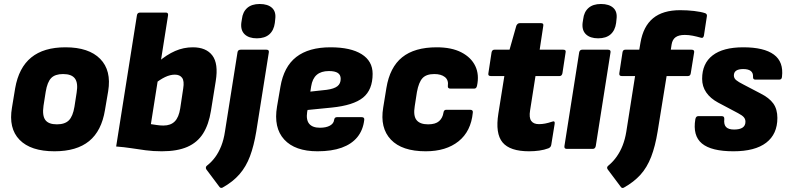

<svg xmlns="http://www.w3.org/2000/svg" viewBox="-20 -746 3944 962"><path d="M253 12Q134 12 78 -45.5Q22 -103 40 -207L56 -304Q74 -407 136.5 -458Q199 -509 308 -509Q425 -509 482 -451Q539 -393 522 -289L506 -195Q489 -90 426.5 -39Q364 12 253 12ZM265 -123Q305 -123 325 -143Q345 -163 353 -211L364 -282Q372 -330 355.5 -352.5Q339 -375 296 -375Q256 -375 236.5 -355Q217 -335 209 -286L198 -216Q191 -167 207 -145Q223 -123 265 -123Z M791 12Q747 12 710 7Q673 2 637.5 -3.5Q602 -9 562 -12L666 -669Q668 -683 682 -683H811Q824 -683 822 -669L736 -124Q750 -122 766 -119.5Q782 -117 799 -117Q835 -117 855.5 -137.5Q876 -158 883 -203L898 -303Q904 -340 892.5 -356Q881 -372 856 -372Q833 -372 807.5 -360Q782 -348 751 -323L772 -435Q815 -472 857.5 -490.5Q900 -509 946 -509Q1013 -509 1044 -468Q1075 -427 1061 -340L1037 -191Q1026 -122 997.5 -77Q969 -32 918.5 -10Q868 12 791 12Z M1170 -484Q1172 -497 1186 -497H1315Q1329 -497 1327 -484L1264 -87Q1252 -15 1232.5 37Q1213 89 1180 127Q1147 165 1095 194Q1086 198 1080 191L1014 103Q1011 99 1011.5 93Q1012 87 1018 83Q1041 65 1058.5 41Q1076 17 1088.5 -14.5Q1101 -46 1107 -86ZM1267 -554Q1227 -554 1206 -574Q1185 -594 1189 -631L1192 -650Q1196 -686 1218.5 -706Q1241 -726 1281 -726Q1322 -726 1343 -706.5Q1364 -687 1359 -650L1357 -631Q1352 -594 1329.5 -574Q1307 -554 1267 -554Z M1571 12Q1458 12 1404 -47Q1350 -106 1368 -212L1385 -311Q1402 -412 1464.5 -460.5Q1527 -509 1636 -509Q1737 -509 1792 -474.5Q1847 -440 1847 -376Q1847 -296 1799 -257Q1751 -218 1642 -207L1521 -195L1519 -185Q1513 -145 1529.5 -125.5Q1546 -106 1583 -106Q1614 -106 1633 -116.5Q1652 -127 1654 -145Q1656 -159 1668 -159H1792Q1807 -159 1805 -145Q1799 -94 1770.5 -59Q1742 -24 1692 -6Q1642 12 1571 12ZM1535 -287 1617 -296Q1654 -301 1670.5 -314Q1687 -327 1687 -351Q1687 -371 1672.5 -380.5Q1658 -390 1628 -390Q1589 -390 1567 -371Q1545 -352 1539 -313Z M2113 12Q1994 12 1938.5 -46.5Q1883 -105 1900 -207L1916 -305Q1933 -409 1995 -459Q2057 -509 2168 -509Q2243 -509 2292 -483.5Q2341 -458 2361.5 -415Q2382 -372 2370 -316Q2367 -302 2356 -302H2237Q2222 -302 2224 -316Q2228 -345 2209 -360Q2190 -375 2156 -375Q2116 -375 2097 -354.5Q2078 -334 2069 -285L2058 -214Q2050 -166 2067 -144.5Q2084 -123 2125 -123Q2162 -123 2180 -139Q2198 -155 2202 -182Q2204 -196 2216 -196H2335Q2351 -196 2349 -182Q2340 -88 2277.5 -38Q2215 12 2113 12Z M2631 12Q2535 12 2498 -32.5Q2461 -77 2477 -177L2507 -365H2439Q2424 -365 2427 -379L2443 -484Q2446 -497 2457 -497H2533L2567 -617Q2573 -630 2584 -630H2691Q2705 -630 2702 -616L2684 -497H2802Q2817 -497 2814 -484L2798 -379Q2795 -365 2784 -365H2663L2636 -193Q2630 -157 2641.5 -140.5Q2653 -124 2680 -124Q2696 -124 2711.5 -127Q2727 -130 2745 -136Q2762 -143 2759 -125L2742 -20Q2740 -8 2728 -3Q2707 5 2682 8.5Q2657 12 2631 12Z M2820 0Q2806 0 2808 -14L2882 -484Q2885 -497 2897 -497H3026Q3041 -497 3039 -484L2965 -14Q2962 0 2950 0ZM2977 -554Q2937 -554 2916 -574Q2895 -594 2899 -631L2902 -650Q2906 -686 2928.5 -706Q2951 -726 2991 -726Q3032 -726 3053 -706.5Q3074 -687 3069 -650L3067 -631Q3062 -594 3039.5 -574Q3017 -554 2977 -554Z M3341 -497H3445Q3460 -497 3458 -484L3441 -379Q3439 -365 3427 -365H3320L3275 -87Q3263 -13 3242.5 40Q3222 93 3189 129.5Q3156 166 3106 194Q3097 199 3091 191L3025 103Q3017 92 3029 83Q3052 64 3070 38.5Q3088 13 3100 -18Q3112 -49 3118 -86L3162 -365H3095Q3081 -365 3083 -379L3099 -484Q3101 -497 3113 -497H3183L3189 -532Q3203 -614 3252 -654.5Q3301 -695 3388 -695Q3424 -695 3458 -691Q3492 -687 3513 -680Q3523 -676 3522 -666L3507 -568Q3504 -553 3492 -557Q3471 -563 3451 -567Q3431 -571 3411 -571Q3381 -571 3365 -559.5Q3349 -548 3345 -523Z M3655 12Q3544 12 3497 -27Q3450 -66 3464 -149Q3467 -164 3478 -164H3597Q3610 -164 3609 -149Q3606 -122 3618 -109.5Q3630 -97 3658 -97Q3715 -97 3715 -136Q3715 -149 3707 -158.5Q3699 -168 3678 -179L3578 -232Q3539 -253 3518.5 -283Q3498 -313 3498 -351Q3498 -428 3550.5 -468.5Q3603 -509 3704 -509Q3808 -509 3857.5 -472.5Q3907 -436 3898 -361Q3897 -347 3884 -347H3765Q3752 -347 3753 -361Q3754 -381 3741.5 -390.5Q3729 -400 3704 -400Q3657 -400 3657 -368Q3657 -354 3668.5 -344.5Q3680 -335 3704 -323L3790 -278Q3834 -256 3854.5 -227.5Q3875 -199 3875 -155Q3875 -74 3819 -31Q3763 12 3655 12Z"/></svg>

Font: Sofia Sans Black
Style: Italic
Weight: 900
Italic angle: -9°
Version: Version 4.100-B